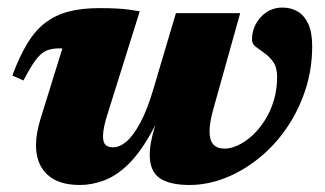

<svg xmlns="http://www.w3.org/2000/svg" viewBox="-20 -486 879 520"><path d="M456.5 -450.5H630.5L556.5 -186Q552 -169.5 549.8 -155.2Q547.5 -141 547.5 -130.5Q547.5 -106 557.8 -94.8Q568 -83.5 588.5 -83.5Q605 -83.5 624.5 -92.5Q644 -101.5 662.8 -118.5Q681.5 -135.5 697 -159.8Q712.5 -184 721.5 -213.8Q730.5 -243.5 730.5 -278Q730.5 -303 720.2 -317.8Q710 -332.5 696.5 -342Q683 -351.5 672.8 -359.2Q662.5 -367 662.5 -378.5Q662.5 -413.5 686.2 -439.5Q710 -465.5 745 -465.5Q768 -465.5 786 -455Q804 -444.5 814.8 -421.5Q825.5 -398.5 825.5 -361.5Q825.5 -297.5 806.5 -240.8Q787.5 -184 754.8 -137Q722 -90 679.2 -56Q636.5 -22 588.8 -3.5Q541 15 493 15Q440.5 15 413 -3.2Q385.5 -21.5 385.5 -67.5Q385.5 -81.5 388.5 -98.8Q391.5 -116 397.5 -137L429.5 -248.5L438.5 -243Q413.5 -167.5 384.5 -117.5Q355.5 -67.5 324.5 -38.2Q293.5 -9 261 3Q228.5 15 196 15Q138 15 107.8 -13.5Q77.5 -42 77.5 -93Q77.5 -124.5 90 -165L149 -355Q147 -355 145.2 -355Q143.5 -355 141.5 -355Q120 -355 105.5 -348.8Q91 -342.5 77 -324Q63 -305.5 43.5 -268L13.5 -281.5Q32.5 -333 53.8 -368Q75 -403 102.2 -424Q129.5 -445 165.2 -454.5Q201 -464 248.5 -464Q275 -464 294.8 -463Q314.5 -462 330 -459.8Q345.5 -457.5 358.5 -455.5L272 -179.5Q265 -158 262 -142.8Q259 -127.5 259 -117Q259 -100 266 -93.5Q273 -87 286.5 -87Q304 -87 322.8 -103Q341.5 -119 360.5 -154.5Q379.5 -190 396.5 -248.5Z"/></svg>

Font: Newsreader 16pt 16pt ExtraBold
Style: Italic
Weight: 800
Italic angle: -17°
Version: Version 1.003